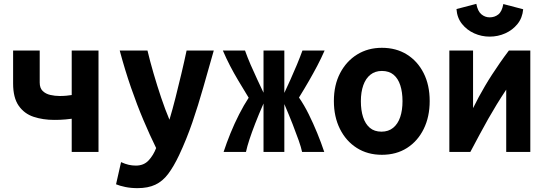

<svg xmlns="http://www.w3.org/2000/svg" viewBox="-20 -788 2840 996"><path d="M352 0V-172Q336 -170 320.5 -168.5Q305 -167 290.5 -166.5Q276 -166 261 -166Q203 -166 154.5 -182Q106 -198 77 -239.5Q48 -281 48 -355V-526H186V-360Q186 -331 201.5 -316Q217 -301 241 -295.5Q265 -290 290 -290Q308 -290 324 -291.5Q340 -293 352 -295V-526H491V0Z M693 188Q659 188 630 182Q601 176 582 168L608 53Q630 63 648 67Q666 71 685 71Q726 71 751 44Q776 17 790 -20Q758 -85 724.5 -164Q691 -243 659.5 -334Q628 -425 601 -526H745Q758 -471 776.5 -407.5Q795 -344 816 -281.5Q837 -219 859 -167Q875 -220 890.5 -281.5Q906 -343 921 -406Q936 -469 948 -526H1089Q1061 -428 1034.5 -334.5Q1008 -241 978 -153.5Q948 -66 909 17Q881 76 852.5 114Q824 152 786 170Q748 188 693 188Z M1140 0Q1155 -46 1175.5 -96.5Q1196 -147 1220.5 -195Q1245 -243 1270 -281Q1240 -330 1216.5 -369.5Q1193 -409 1173.5 -446.5Q1154 -484 1136 -526H1251Q1263 -492 1280 -452.5Q1297 -413 1315 -375Q1333 -337 1347 -307V-526H1455V-306Q1469 -336 1486.5 -374.5Q1504 -413 1520.5 -453Q1537 -493 1549 -526H1664Q1646 -485 1626 -447Q1606 -409 1583 -369Q1560 -329 1531 -282Q1558 -243 1581.5 -195.5Q1605 -148 1625.5 -98Q1646 -48 1662 0H1547Q1542 -24 1529.5 -59.5Q1517 -95 1498.5 -142.5Q1480 -190 1455 -248V0H1347V-251Q1322 -194 1304 -147.5Q1286 -101 1274 -64.5Q1262 -28 1256 0Z M1961 15Q1887 15 1831 -20.5Q1775 -56 1743.5 -119Q1712 -182 1712 -264Q1712 -347 1744.5 -409Q1777 -471 1833 -505.5Q1889 -540 1961 -540Q2035 -540 2090.5 -505.5Q2146 -471 2177.5 -409Q2209 -347 2209 -264Q2209 -182 2178 -119Q2147 -56 2091.5 -20.5Q2036 15 1961 15ZM1959 -105Q1995 -105 2019.5 -125Q2044 -145 2056 -180.5Q2068 -216 2068 -263Q2068 -310 2056.5 -345.5Q2045 -381 2021.5 -400.5Q1998 -420 1961 -420Q1926 -420 1901.5 -400.5Q1877 -381 1864.5 -345.5Q1852 -310 1852 -263Q1852 -216 1863.5 -180.5Q1875 -145 1898.5 -125Q1922 -105 1959 -105Z M2311 0V-526H2434V-227Q2448 -256 2463.5 -284.5Q2479 -313 2496 -342Q2513 -371 2532.5 -401Q2552 -431 2573.5 -462Q2595 -493 2620 -526H2731V0H2606V-323Q2580 -284 2557 -246.5Q2534 -209 2512.5 -171Q2491 -133 2468.5 -91Q2446 -49 2420 0ZM2520 -598Q2478 -598 2440 -615Q2402 -632 2376.5 -664Q2351 -696 2348 -741L2451 -768Q2458 -730 2477 -714Q2496 -698 2520 -698Q2546 -698 2565 -713Q2584 -728 2591 -767L2694 -740Q2690 -695 2664.5 -663.5Q2639 -632 2601 -615Q2563 -598 2520 -598Z"/></svg>

Font: Ubuntu Sans Mono
Style: Bold
Weight: 700
Monospace: yes
Designer: Dalton Maag Ltd
Foundry: Dalton Maag Ltd
Version: Version 1.006